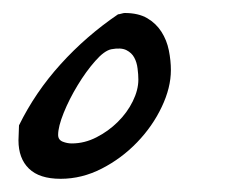

<svg xmlns="http://www.w3.org/2000/svg" viewBox="-20 -532 375 291"><path d="M8 -319.4Q8 -322.1 8.4 -330.7Q8.8 -339.3 8.8 -342Q33.4 -392.2 71.9 -434.7Q110.4 -477.3 158.9 -510.3Q160.4 -510.3 163.9 -511.3Q167.4 -512.3 168.9 -512.3Q189.7 -512.3 203.2 -504.4Q216.6 -496.5 224.7 -483.8Q232.8 -471.1 235.9 -455.7Q239 -440.2 239 -425.8Q239 -399 225.1 -369.9Q211.3 -340.7 187.8 -316.3Q164.3 -291.9 134.3 -276.5Q104.2 -261 71.9 -261Q39.6 -261 23.8 -276.5Q8 -291.9 8 -319.4ZM68.1 -327.6Q68.1 -320.1 75 -317.3Q81.9 -314.6 88.8 -314.6Q108.1 -314.6 126.2 -323.9Q144.3 -333.1 158.5 -347.2Q172.8 -361.3 181.2 -378.4Q189.7 -395.6 189.7 -411.4Q189.7 -418.9 188.5 -428.2Q187.4 -437.5 183.5 -444.7Q179.7 -451.9 171.6 -456Q163.5 -460.1 148.9 -457.4Q138.1 -455.3 124.3 -439.5Q110.4 -423.8 97.7 -402.8Q85 -381.9 76.5 -360.9Q68.1 -340 68.1 -327.6Z"/></svg>

Font: La Belle Aurore
Style: Regular
Weight: 400
Version: Version 1.001 2001